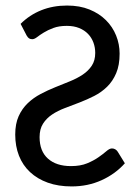

<svg xmlns="http://www.w3.org/2000/svg" viewBox="-20 -669 499 696"><path d="M54.7 -582.5Q86.9 -614.7 129.4 -631.8Q171.9 -648.9 223.1 -648.9Q269 -648.9 304.4 -634.5Q339.8 -620.1 364 -595.9Q388.2 -571.8 400.9 -540.3Q413.6 -508.8 413.6 -474.6Q413.6 -432.6 401.1 -403.6Q388.7 -374.5 368.2 -354.5Q347.7 -334.5 321.8 -321.3Q295.9 -308.1 268.6 -297.6Q241.2 -287.1 215.3 -277.3Q189.5 -267.6 168.9 -253.9Q148.4 -240.2 136 -220.7Q123.5 -201.2 123.5 -171.9Q123.5 -121.1 153.8 -94Q184.1 -66.9 237.3 -66.9Q271.5 -66.9 295.7 -76.9Q319.8 -86.9 336.9 -98.9Q354 -110.8 365.5 -120.8Q377 -130.9 385.7 -130.9Q392.6 -130.9 397.9 -127.7Q403.3 -124.5 406.7 -119.1L432.6 -77.1Q398.4 -38.6 348.6 -15.9Q298.8 6.8 239.7 6.8Q191.4 6.8 153.3 -6.8Q115.2 -20.5 88.9 -45.2Q62.5 -69.8 48.8 -104.5Q35.2 -139.2 35.2 -181.2Q35.2 -220.2 47.6 -247.8Q60.1 -275.4 80.6 -294.9Q101.1 -314.5 127 -328.1Q152.8 -341.8 180.2 -352.8Q207.5 -363.8 233.4 -374.3Q259.3 -384.8 279.8 -398.4Q300.3 -412.1 312.7 -430.9Q325.2 -449.7 325.2 -477.1Q325.2 -497.1 318.6 -514.9Q312 -532.7 299.1 -546.1Q286.1 -559.6 266.8 -567.4Q247.6 -575.2 222.2 -575.2Q193.8 -575.2 173.6 -567.6Q153.3 -560.1 138.7 -551Q124 -542 114.3 -534.4Q104.5 -526.9 97.2 -526.9Q89.8 -526.9 85.2 -530Q80.6 -533.2 76.7 -540Z"/></svg>

Font: Carlito
Style: Regular
Weight: 400
Designer: Lukasz Dziedzic
Foundry: tyPoland Lukasz Dziedzic
Version: Version 1.104